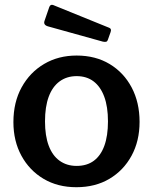

<svg xmlns="http://www.w3.org/2000/svg" viewBox="-20 -772 639 802"><path d="M299 10Q221 10 162 -25Q103 -60 69.5 -121.5Q36 -183 36 -262Q36 -345 70.5 -407.5Q105 -470 164.5 -505Q224 -540 300 -540Q379 -540 438 -504.5Q497 -469 530 -406.5Q563 -344 563 -263Q563 -183 529.5 -121.5Q496 -60 437 -25Q378 10 299 10ZM300 -79Q343 -79 372 -100.5Q401 -122 416 -163.5Q431 -205 431 -265Q431 -326 415.5 -368Q400 -410 371 -432Q342 -454 300 -454Q259 -454 229 -432Q199 -410 183.5 -368Q168 -326 168 -265Q168 -205 183.5 -163.5Q199 -122 229 -100.5Q259 -79 300 -79ZM186 -743Q191 -755 202 -751L436 -656Q447 -652 442 -638L431 -607Q429 -600 424.5 -598Q420 -596 410 -598L180 -662Q160 -668 166 -685Z"/></svg>

Font: Libre Franklin SemiBold
Style: Regular
Weight: 600
Designer: Pablo Impallari, Rodrigo Fuenzalida, Nhung Nguyen
Foundry: Impallari Type
Version: Version 3.000